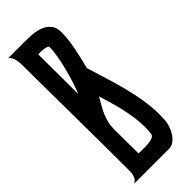

<svg xmlns="http://www.w3.org/2000/svg" viewBox="-229 -711 738 738"><g transform="rotate(-45 140.0 -342.0)"><path d="M190.9 -442.9Q202.6 -404.3 215.3 -364Q228 -323.7 238.5 -282.7Q249 -241.7 255.9 -200.4Q262.7 -159.2 262.7 -118.7Q262.7 -110.4 262.2 -100.8Q261.7 -91.3 261.2 -82.5Q259.8 -71.3 254.6 -56.9Q249.5 -42.5 241 -29.8Q232.4 -17.1 220.9 -8.5Q209.5 0 195.8 0H4.4Q17.1 -4.9 22.5 -17.6Q27.8 -30.3 27.8 -43Q27.8 -190.9 26.1 -337.4Q24.4 -483.9 23.4 -631.8Q23.4 -646 19.5 -660.2Q15.6 -674.3 4.4 -683.6H91.8Q112.3 -683.6 135 -681.9Q157.7 -680.2 176.5 -672.6Q195.3 -665 207.5 -649.9Q219.7 -634.8 219.7 -608.4Q219.7 -588.9 217 -567.6Q214.4 -546.4 210.2 -525.1Q206.1 -503.9 200.9 -482.9Q195.8 -461.9 190.9 -442.9ZM99.6 -70.3Q106.9 -70.3 121.1 -69.8Q135.3 -69.3 149.7 -70.6Q164.1 -71.8 175 -75.9Q186 -80.1 187 -89.8Q188 -98.1 188.5 -106.7Q189 -115.2 189 -123.5Q189 -150.4 185.3 -177Q181.6 -203.6 175.8 -229.7Q169.9 -255.9 162.4 -281.5Q154.8 -307.1 147 -333Q137.2 -314.9 128.4 -300Q119.6 -285.2 113 -269.8Q106.4 -254.4 102.5 -237.5Q98.6 -220.7 98.6 -199.2ZM97.2 -396Q105 -414.1 113.8 -441.2Q122.6 -468.3 129.9 -497.1Q137.2 -525.9 142.1 -553.5Q147 -581.1 147 -599.6Q147 -605 140.4 -607.7Q133.8 -610.4 125.2 -611.3Q116.7 -612.3 108.4 -612.3Q100.1 -612.3 96.2 -612.3Z"/></g></svg>

Font: XAYAX
Style: Regular
Weight: 400
Designer: Peter Wiegel
Foundry: Peter Wiegel
Version: Version 1.000 2009 initial release